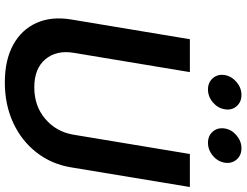

<svg xmlns="http://www.w3.org/2000/svg" viewBox="-129 -845 985 767"><g transform="rotate(90 363.5 -461.5)"><path d="M595.2 -727.5H727.1L648.4 -252Q635.3 -173.8 588.6 -114.3Q542 -54.7 470 -21.5Q397.9 11.7 309.6 11.7Q220.2 11.7 159.4 -21.5Q98.6 -54.7 71.8 -114.3Q44.9 -173.8 57.6 -252L136.7 -727.5H268.1L190.9 -262.7Q179.7 -194.3 216.8 -150.1Q253.9 -106 329.1 -106Q403.8 -106 455.3 -150.1Q506.8 -194.3 518.1 -262.7ZM337.4 -799.8Q309.1 -799.8 292.2 -819.3Q275.4 -838.9 279.8 -866.7Q284.7 -894.5 307.9 -914.1Q331.1 -933.6 359.4 -933.6Q387.7 -933.6 404.5 -914.1Q421.4 -894.5 416.5 -866.7Q412.1 -838.9 388.9 -819.3Q365.7 -799.8 337.4 -799.8ZM550.3 -799.8Q522 -799.8 505.4 -819.3Q488.8 -838.9 493.2 -866.7Q497.6 -894.5 521 -914.1Q544.4 -933.6 572.3 -933.6Q600.6 -933.6 617.4 -914.1Q634.3 -894.5 629.9 -866.7Q625.5 -838.9 602.1 -819.3Q578.6 -799.8 550.3 -799.8Z"/></g></svg>

Font: Inter Display Semi Bold
Style: Italic
Weight: 600
Italic angle: -9.39999°
Designer: Rasmus Andersson
Foundry: rsms
Version: Version 4.000;git-4fc901f